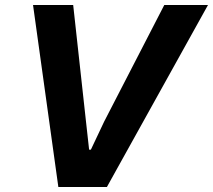

<svg xmlns="http://www.w3.org/2000/svg" viewBox="-20 -749 853 769"><path d="M213.7 0 112.3 -729H273.1L324.7 -259.7L336.9 -149.6H344L397.1 -261.9L638 -729H813.1L408.1 0Z"/></svg>

Font: Mona Sans ExtraLight
Style: Italic
Weight: 200
Italic angle: -11.6951°
Designer: Deni Anggara
Foundry: GitHub
Version: Version 2.000